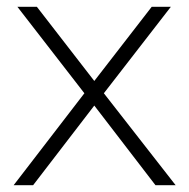

<svg xmlns="http://www.w3.org/2000/svg" viewBox="-20 -542 553 562"><path d="M435 0 256 -233 77 0H20L227 -269L31 -522H88L256 -305L424 -522H480L284 -269L494 0Z"/></svg>

Font: Hilab Light
Style: Regular
Weight: 300
Designer: Cristianderson Lima
Foundry: Cristianderson
Version: Version 1.0